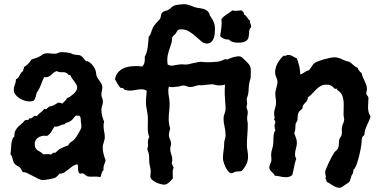

<svg xmlns="http://www.w3.org/2000/svg" viewBox="-20 -836 1824 918"><path d="M484.9 -69.8Q483.4 -62.5 481.2 -57.4Q479 -52.2 477.3 -47.1Q475.6 -42 474.9 -36.1Q474.1 -30.3 475.1 -22Q470.7 -19.5 468.8 -15.4Q466.8 -11.2 465.6 -6.6Q464.4 -2 463.1 2.9Q461.9 7.8 459 11.2Q448.2 7.8 437.5 8.3Q426.8 8.8 416 8.8Q404.8 8.8 398.9 7.1Q393.1 5.4 384.8 -2Q378.9 -7.8 373.3 -6.8Q367.7 -5.9 363 -6.3Q358.4 -6.8 355.7 -12.9Q353 -19 353 -38.1Q353 -41 352.5 -44.4Q352.1 -47.9 349.1 -50.8Q336.4 -47.9 325.7 -40.3Q314.9 -32.7 305.2 -24.7Q295.4 -16.6 285.6 -10.7Q275.9 -4.9 265.1 -5.9Q259.8 -0.5 254.9 4.9Q250 10.3 243.2 14.2Q239.7 15.6 231.7 17.6Q223.6 19.5 214.8 21Q206.1 22.5 197.8 23.7Q189.5 24.9 186 24.9Q175.8 24.9 162.1 18.3Q148.4 11.7 135 4.4Q121.6 -2.9 109.9 -8.5Q98.1 -14.2 90.8 -12.2Q85.4 -16.6 83 -23.2Q80.6 -29.8 75.2 -35.2Q68.8 -40.5 61.5 -43.9Q54.2 -47.4 48.8 -54.2Q45.4 -59.1 43.7 -64.7Q42 -70.3 40.3 -76.4Q38.6 -82.5 36.4 -88.4Q34.2 -94.2 29.8 -99.1Q31.7 -107.4 32.2 -119.6Q32.7 -131.8 33.9 -144.3Q35.2 -156.7 38.3 -167.5Q41.5 -178.2 48.8 -183.1V-187Q48.8 -202.1 53.7 -211.7Q58.6 -221.2 65.9 -228.8Q73.2 -236.3 82 -243.2Q90.8 -250 98.1 -259.8Q102.5 -263.2 107.4 -262.5Q112.3 -261.7 117.2 -264.2L120.1 -270Q122.6 -271 124.5 -270.5Q126.5 -270 127.9 -270Q130.4 -270 132.8 -272Q135.3 -273.9 137.7 -276.1Q140.1 -278.3 142.8 -280.3Q145.5 -282.2 148.9 -282.2Q150.4 -282.2 152.3 -281.5Q154.3 -280.8 155.8 -279.8Q159.2 -285.2 163.8 -289.3Q168.5 -293.5 173.3 -297.4Q178.2 -301.3 182.9 -305.4Q187.5 -309.6 190.9 -314.9Q192.9 -314 196.8 -314Q201.2 -314 203.6 -316.2Q206.1 -318.4 208.7 -321Q211.4 -323.7 214.8 -325.9Q218.3 -328.1 225.1 -328.1Q226.6 -328.1 231 -330.1Q235.4 -332 240.2 -334.7Q245.1 -337.4 249.5 -340.1Q253.9 -342.8 255.9 -344.2L261.2 -345.2Q265.6 -345.2 269.5 -343.5Q273.4 -341.8 277.8 -340.8Q284.2 -347.2 290.5 -353Q296.9 -358.9 300.8 -367.2Q307.1 -369.1 315.4 -374.5Q323.7 -379.9 331.3 -386.7Q338.9 -393.6 344 -401.6Q349.1 -409.7 349.1 -417Q349.1 -424.8 345 -432.1Q340.8 -439.5 335.4 -446.5Q330.1 -453.6 324.7 -460.9Q319.3 -468.3 316.9 -476.1H314.9Q309.1 -476.1 304.4 -481.7Q299.8 -487.3 293.9 -488.8Q289.1 -490.7 283.7 -490.7Q278.3 -490.7 272.9 -490.7Q267.6 -490.7 262.5 -491.7Q257.3 -492.7 252.9 -496.1Q243.2 -494.1 237.3 -489Q231.4 -483.9 225.6 -478.5Q219.7 -473.1 211.9 -469.5Q204.1 -465.8 190.9 -466.8Q182.1 -448.7 175 -429.2Q168 -409.7 155.8 -393.1Q152.8 -382.3 150.1 -371.8Q147.5 -361.3 140.1 -354Q130.4 -351.1 120.1 -351.1Q109.4 -351.1 96.4 -355.2Q83.5 -359.4 72.3 -366.7Q61 -374 53.5 -384Q45.9 -394 45.9 -405.8Q45.9 -418.5 51 -430.9Q56.2 -443.4 56.2 -457Q63 -459.5 66.9 -464.8Q70.8 -470.2 74 -476.3Q77.1 -482.4 80.8 -487.8Q84.5 -493.2 90.8 -496.1V-500Q90.8 -504.4 93.3 -506.6Q95.7 -508.8 94.2 -515.1Q116.7 -528.3 129.9 -550.8Q138.2 -554.7 147.5 -557.1Q156.7 -559.6 165 -564Q172.4 -566.9 179 -572.3Q185.5 -577.6 193.8 -580.1Q206.1 -582.5 218 -580.8Q230 -579.1 241.2 -579.1Q251 -579.1 258.1 -583Q265.1 -586.9 274.9 -586.9Q284.7 -586.9 294.4 -585.7Q304.2 -584.5 314 -583Q318.4 -582 322 -579.8Q325.7 -577.6 330.1 -576.2Q345.2 -573.2 352.1 -573Q358.9 -572.8 363.8 -570.8Q368.7 -568.8 374 -563.2Q379.4 -557.6 391.1 -543.9H393.1Q399.4 -543.9 406.2 -539.3Q413.1 -534.7 419.2 -528.1Q425.3 -521.5 429.7 -514.4Q434.1 -507.3 436 -502Q439 -494.6 439.5 -486.1Q439.9 -477.5 442.9 -470.2Q445.8 -463.4 450.2 -457.5Q454.6 -451.7 458.7 -445.8Q462.9 -439.9 466.1 -433.6Q469.2 -427.2 469.2 -419.9Q469.2 -410.2 467 -401.1Q464.8 -392.1 464.8 -382.8Q464.8 -374.5 468.5 -366.9Q472.2 -359.4 472.2 -351.1Q472.2 -340.3 468.5 -330.6Q464.8 -320.8 464.8 -310.1Q464.8 -295.9 468.5 -281.7Q472.2 -267.6 478 -253.9Q475.1 -245.1 475.1 -234.9Q475.1 -220.7 478 -207.3Q481 -193.8 481 -180.2Q481 -173.3 479.5 -167.5Q478 -161.6 476.1 -155.8Q474.1 -149.9 472.7 -144Q471.2 -138.2 471.2 -130.9Q471.2 -115.2 475.1 -100.1Q479 -85 484.9 -69.8ZM369.1 -229Q369.1 -238.3 367.7 -246.6Q366.2 -254.9 366.2 -264.2Q366.2 -274.4 362.8 -279.3Q359.4 -284.2 349.1 -283.2H342.8Q335.9 -276.9 330.3 -269.5Q324.7 -262.2 316.9 -256.8Q310.1 -252.4 301.8 -250.5Q293.5 -248.5 288.1 -241.2H286.1Q279.3 -241.2 274.4 -239Q269.5 -236.8 264.6 -234.6Q259.8 -232.4 254.2 -231Q248.5 -229.5 240.2 -231Q232.4 -218.8 225.1 -205.8Q217.8 -192.9 204.1 -186L195.8 -187Q187 -187.5 178 -185.1Q168.9 -182.6 161.9 -177.7Q154.8 -172.9 150.4 -165.5Q146 -158.2 146 -147.9Q146 -134.8 149.9 -128.2Q153.8 -121.6 159.7 -117.4Q165.5 -113.3 172.4 -109.9Q179.2 -106.4 185.1 -99.1Q190.4 -98.1 196.3 -98.6Q202.1 -99.1 208 -99.1Q211.9 -99.1 216.1 -98.9Q220.2 -98.6 223.1 -96.2Q229 -101.6 232.9 -104.2Q236.8 -106.9 246.1 -106Q257.3 -120.1 273.9 -127.9Q290.5 -135.7 307.1 -141.1Q308.1 -146.5 311.8 -150.4Q315.4 -154.3 319.8 -157.5Q324.2 -160.6 328.6 -163.3Q333 -166 335.9 -169.9Q338.9 -172.9 344.5 -181.2Q350.1 -189.5 355.7 -199Q361.3 -208.5 365.2 -216.8Q369.1 -225.1 369.1 -229Z M1178.7 -470.2Q1178.7 -461.9 1175.8 -454.1Q1172.9 -446.3 1171.9 -438Q1168.9 -420.9 1168.5 -403.8Q1168 -386.7 1161.6 -370.1Q1160.6 -367.7 1160.2 -365.5Q1159.7 -363.3 1159.7 -360.8Q1159.7 -355.5 1160.6 -350.8Q1161.6 -346.2 1161.6 -340.8Q1161.6 -336.4 1160.2 -332.8Q1158.7 -329.1 1158.7 -325.2Q1158.7 -319.8 1161.6 -313.7Q1164.6 -307.6 1164.6 -299.8Q1164.6 -292.5 1163.1 -284.9Q1161.6 -277.3 1161.6 -270Q1161.6 -262.2 1163.1 -255.4Q1164.6 -248.5 1164.6 -241.2Q1164.6 -216.3 1162.6 -191.7Q1160.6 -167 1160.6 -143.1Q1160.6 -128.9 1163.3 -115Q1166 -101.1 1166 -86.9Q1166 -67.4 1157.7 -50.3Q1149.4 -33.2 1135.7 -19Q1128.4 -16.1 1121.3 -16.4Q1114.3 -16.6 1106.9 -15.1Q1101.6 -14.2 1096.4 -11Q1091.3 -7.8 1085.9 -7.8Q1078.6 -7.8 1071.3 -16.6Q1064 -25.4 1058.3 -37.1Q1052.7 -48.8 1049.3 -60.5Q1045.9 -72.3 1045.9 -78.1Q1045.9 -96.7 1048.8 -114.5Q1051.8 -132.3 1051.8 -150.9Q1051.8 -160.6 1055.2 -169.9Q1058.6 -179.2 1058.6 -189.9Q1058.6 -209.5 1053.7 -230Q1048.8 -250.5 1048.8 -270Q1048.8 -281.2 1053.7 -292.7Q1058.6 -304.2 1058.6 -316.9Q1058.6 -329.6 1057.1 -342Q1055.7 -354.5 1055.7 -367.2Q1054.2 -383.8 1054.4 -399.7Q1054.7 -415.5 1055.7 -432.1Q1053.2 -431.2 1048.6 -429.9Q1043.9 -428.7 1037.6 -428Q1031.2 -427.2 1023.2 -427.7Q1015.1 -428.2 1005.9 -431.2Q999.5 -433.1 992.2 -432.9Q984.9 -432.6 977.3 -431.9Q969.7 -431.2 961.7 -429.9Q953.6 -428.7 945.8 -428.2Q941.9 -427.7 939.5 -428.2Q937 -428.7 934.3 -429Q931.6 -429.2 928 -428.7Q924.3 -428.2 918 -425.8Q906.7 -421.9 896 -420.2Q885.3 -418.5 872.6 -423.8Q865.7 -426.8 859.1 -427Q852.5 -427.2 847.4 -426Q842.3 -424.8 838.6 -423.3Q835 -421.9 834 -421.9Q822.8 -421.9 810.8 -419.9Q798.8 -418 787.6 -421.9Q784.7 -413.1 784.7 -402.8Q784.7 -387.2 787.8 -371.3Q791 -355.5 791 -339.8Q791 -321.3 788.8 -303Q786.6 -284.7 786.6 -266.1Q786.6 -254.9 788.3 -243.7Q790 -232.4 793.9 -222.2Q791.5 -213.9 789.6 -206.1Q787.6 -198.2 787.6 -189Q787.6 -179.2 792.7 -169.9Q797.9 -160.6 797.9 -149.9Q797.9 -143.1 795.9 -137Q793.9 -130.9 793.9 -125Q793.9 -111.3 798.8 -98.4Q803.7 -85.4 803.7 -71.8Q803.7 -64.5 800.8 -57.1Q803.2 -51.8 804.9 -45.7Q806.6 -39.6 810.5 -35.2Q804.7 -21.5 805.7 -9Q806.6 3.4 806.6 17.1Q802.7 21 798.3 26.1Q793.9 31.2 788.6 35.9Q783.2 40.5 777.3 43.7Q771.5 46.9 765.6 46.9Q758.3 46.9 747.1 43.9Q735.8 41 725.1 35.6Q714.4 30.3 706.5 22.9Q698.7 15.6 698.7 6.8Q698.7 1.5 699.7 -4.2Q700.7 -9.8 700.7 -15.1Q700.7 -25.4 698 -35.9Q695.3 -46.4 693.8 -57.1Q692.9 -68.4 693.1 -79.6Q693.4 -90.8 690.9 -102.1Q689.9 -107.9 687.3 -113.8Q684.6 -119.6 684.6 -125Q684.6 -128.9 686.3 -131.6Q688 -134.3 688 -138.2Q688 -142.6 687.5 -147Q687 -151.4 687 -155.8Q687 -162.1 688.5 -168.5Q689.9 -174.8 693.8 -180.2Q686 -201.2 686.5 -223.1Q687 -245.1 687 -267.1Q687 -278.8 685.5 -289.3Q684.1 -299.8 682.4 -309.3Q680.7 -318.8 679.2 -327.9Q677.7 -336.9 677.7 -346.2Q677.7 -360.4 679.2 -374Q680.7 -387.7 681.6 -401.9Q670.9 -409.2 656.7 -409.2Q642.6 -409.2 628.7 -406Q614.7 -402.8 600.6 -402.8Q593.3 -402.8 585.9 -404.3Q578.6 -405.8 571.8 -409.2L568.8 -415Q566.4 -416 564.7 -415.5Q563 -415 560.5 -415Q556.6 -415 552 -420.4Q547.4 -425.8 543.2 -433.1Q539.1 -440.4 535.4 -447.3Q531.7 -454.1 529.8 -457Q532.7 -475.1 542.2 -487.3Q551.8 -499.5 565.2 -506.8Q578.6 -514.2 595 -517.1Q611.3 -520 627.9 -520Q635.3 -520 643.3 -519.8Q651.4 -519.5 658.7 -518.1Q663.6 -520.5 666.5 -526.1Q669.4 -531.7 670.9 -538.6Q672.4 -545.4 672.4 -552.2Q672.4 -559.1 671.9 -564Q683.1 -585 686.3 -610.8Q689.5 -636.7 690.9 -660.2Q697.8 -667 700.7 -675.5Q703.6 -684.1 706.5 -692.9Q711.4 -706.1 717 -713.9Q722.7 -721.7 727.8 -727.1Q732.9 -732.4 737.5 -736.8Q742.2 -741.2 745.6 -747.1Q747.6 -750.5 748.3 -754.6Q749 -758.8 749.8 -762.7Q750.5 -766.6 751.7 -770Q752.9 -773.4 755.9 -775.9Q761.7 -782.2 769.8 -783.7Q777.8 -785.2 784.7 -789.1Q791 -792.5 794.7 -795.9Q798.3 -799.3 801.5 -802.2Q804.7 -805.2 809.3 -807.6Q814 -810.1 822.8 -812Q832.5 -813.5 841.6 -814.7Q850.6 -815.9 859.9 -815.9Q868.7 -815.9 876.5 -814Q884.3 -812 891.8 -809.1Q899.4 -806.2 907 -803.2Q914.6 -800.3 922.9 -798.8Q930.2 -797.9 938 -796.6Q945.8 -795.4 953.1 -793.2Q960.4 -791 966.8 -787.1Q973.1 -783.2 978 -775.9Q981 -772.9 981.4 -768.3Q981.9 -763.7 984.9 -759.8Q996.1 -744.1 1002 -730.5Q1007.8 -716.8 1007.8 -695.8Q1007.8 -685.5 1006.6 -673.6Q1005.4 -661.6 1001.2 -651.4Q997.1 -641.1 989.3 -634.5Q981.4 -627.9 967.8 -627.9Q955.1 -627.9 942.6 -638.4Q930.2 -648.9 915.8 -661.9Q901.4 -674.8 884.5 -685.3Q867.7 -695.8 845.7 -695.8Q835 -695.8 831.1 -692.1Q827.1 -688.5 822.8 -680.2Q819.8 -673.3 813 -668.7Q806.2 -664.1 803.7 -657.2Q802.2 -651.9 802.2 -646Q802.2 -640.1 800.8 -633.8Q797.9 -623 794.2 -613Q790.5 -603 787.4 -592.8Q784.2 -582.5 782 -572Q779.8 -561.5 779.8 -549.8Q779.8 -543.9 780.3 -538.6Q780.8 -533.2 781.7 -527.8Q790.5 -522 801.8 -522Q804.2 -522 810.5 -523.2Q816.9 -524.4 825 -525.9Q833 -527.3 841.8 -528.1Q850.6 -528.8 857.9 -527.8Q865.2 -526.9 871.1 -527.3Q877 -527.8 882.3 -529.1Q887.7 -530.3 892.8 -531.7Q897.9 -533.2 903.8 -534.2Q914.6 -535.6 925.3 -538.6Q936 -541.5 946.8 -540Q967.3 -537.6 986.3 -538.6Q1005.4 -539.6 1018.6 -541Q1027.8 -542 1034.4 -544.2Q1041 -546.4 1045.4 -548.3Q1049.8 -550.3 1052.5 -551.8Q1055.2 -553.2 1057.6 -553.2Q1060.1 -553.2 1062.3 -552.5Q1064.5 -551.8 1066.9 -550.8Q1071.8 -554.2 1079.3 -557.1Q1086.9 -560.1 1095 -562.3Q1103 -564.5 1110.1 -565.7Q1117.2 -566.9 1121.6 -566.9Q1131.3 -566.9 1140.1 -558.8Q1148.9 -550.8 1155.8 -543.9Q1166.5 -533.7 1171.4 -526.6Q1176.3 -519.5 1178 -512.2Q1179.7 -504.9 1179.2 -495.1Q1178.7 -485.4 1178.7 -470.2ZM1180.7 -709Q1180.7 -703.6 1178.5 -702.9Q1176.3 -702.1 1174.8 -699.2Q1171.9 -692.9 1171.4 -685.5Q1170.9 -678.2 1170.4 -670.9Q1169.9 -663.6 1168.2 -656.5Q1166.5 -649.4 1161.1 -644Q1155.8 -638.7 1145.8 -635.3Q1135.7 -631.8 1118.7 -631.8Q1107.4 -631.8 1095 -634.8Q1082.5 -637.7 1074.7 -647H1069.8Q1058.6 -647 1049.8 -651.1Q1041 -655.3 1032.7 -663.1Q1033.7 -673.3 1035.4 -683.3Q1037.1 -693.4 1038.3 -703.4Q1039.6 -713.4 1039.8 -723.4Q1040 -733.4 1038.6 -744.1Q1043.5 -751.5 1049.8 -756.8Q1056.2 -762.2 1063.2 -766.8Q1070.3 -771.5 1077.4 -776.1Q1084.5 -780.8 1090.8 -786.1Q1094.7 -785.2 1098.9 -784.7Q1103 -784.2 1106.9 -784.2Q1114.3 -784.2 1121.3 -785.2Q1128.4 -786.1 1135.7 -786.1Q1140.1 -780.8 1143.8 -777.6Q1147.5 -774.4 1146 -767.1Q1150.9 -765.1 1154.5 -761.5Q1158.2 -757.8 1161.1 -753.4Q1164.1 -749 1167.2 -744.9Q1170.4 -740.7 1174.8 -737.8V-735.8Q1174.8 -728.5 1177.7 -722.2Q1180.7 -715.8 1180.7 -709Z M1751.5 -279.8Q1749 -269 1744.4 -258.8Q1739.7 -248.5 1735.1 -238.3Q1730.5 -228 1726.8 -217.5Q1723.1 -207 1722.7 -195.8Q1721.7 -189.5 1719.7 -187.7Q1717.8 -186 1715.3 -184.1Q1712.9 -182.1 1711.2 -178.2Q1709.5 -174.3 1709.5 -164.1Q1709.5 -157.7 1708 -146Q1706.5 -134.3 1703.6 -119.9Q1700.7 -105.5 1697 -90.1Q1693.4 -74.7 1689 -61.3Q1684.6 -47.9 1679.9 -38.1Q1675.3 -28.3 1670.4 -24.9Q1668.9 -21 1668.7 -16.8Q1668.5 -12.7 1667.5 -8.8Q1666.5 -4.9 1664.3 -2Q1662.1 1 1660.6 3.9Q1656.2 16.6 1655 22.2Q1653.8 27.8 1652.1 31Q1650.4 34.2 1645.5 37.6Q1640.6 41 1628.4 48.8Q1624 52.7 1616.7 57.4Q1609.4 62 1603.5 62Q1594.7 62 1586.9 58.8Q1579.1 55.7 1571.8 51Q1564.5 46.4 1556.9 41.5Q1549.3 36.6 1541.5 33.2V30.8Q1541.5 26.9 1538.6 22.5Q1535.6 18.1 1535.6 14.2L1538.6 11.2Q1537.6 4.9 1536.1 -1Q1534.7 -6.8 1534.7 -13.2Q1534.7 -17.6 1540 -31Q1545.4 -44.4 1552.7 -59.6Q1560.1 -74.7 1567.1 -88.1Q1574.2 -101.6 1577.6 -106Q1582 -111.8 1587.9 -116.5Q1593.8 -121.1 1596.7 -127.9Q1600.6 -137.7 1600.3 -148.9Q1600.1 -160.2 1602.5 -169.9Q1604 -175.3 1607.4 -179.4Q1610.8 -183.6 1612.8 -189Q1615.7 -199.7 1614.5 -210.4Q1613.3 -221.2 1615.7 -231Q1617.2 -238.8 1621.3 -247.1Q1625.5 -255.4 1625.5 -263.2Q1625.5 -270 1624 -276.1Q1622.6 -282.2 1622.6 -289.1Q1622.6 -301.3 1623 -312.5Q1623.5 -323.7 1623.5 -335Q1623.5 -356.9 1617.9 -375.2Q1612.3 -393.6 1593.8 -404.8L1589.4 -412.1Q1587.9 -413.1 1586.4 -412.1Q1585 -411.1 1582.5 -411.1Q1579.6 -411.1 1577.4 -414.3Q1575.2 -417.5 1571 -421.1Q1566.9 -424.8 1559.8 -428Q1552.7 -431.2 1540.5 -431.2Q1524.4 -431.2 1512.9 -424.6Q1501.5 -418 1491.7 -408.4Q1481.9 -398.9 1472.7 -388.4Q1463.4 -377.9 1451.7 -370.1Q1452.1 -362.8 1449.7 -357.9Q1447.3 -353 1443.6 -348.9Q1439.9 -344.7 1435.8 -340.6Q1431.6 -336.4 1428.7 -331.1Q1427.2 -328.1 1427.2 -324.5Q1427.2 -320.8 1425.8 -317.9Q1421.9 -312 1415.8 -307.9Q1409.7 -303.7 1406.7 -295.9Q1403.3 -288.6 1403.3 -280Q1403.3 -271.5 1402.3 -264.2Q1402.3 -260.3 1401.1 -257.8Q1399.9 -255.4 1398.4 -253.2Q1397 -251 1395.5 -249Q1394 -247.1 1393.6 -244.1Q1392.1 -232.9 1392.1 -221.7Q1392.1 -210.4 1386.7 -199.2Q1390.6 -188 1395 -177Q1399.4 -166 1399.4 -153.8Q1399.4 -139.6 1395 -126Q1390.6 -112.3 1390.6 -98.1Q1390.6 -85.9 1396.5 -77.1Q1389.6 -58.1 1386.2 -38.3Q1382.8 -18.6 1377.4 1Q1371.6 6.3 1363.8 8.8Q1356 11.2 1348.6 11.2Q1334.5 11.2 1320.8 8.1Q1307.1 4.9 1293.5 3.9Q1292 -2 1287.8 -6.1Q1283.7 -10.3 1279.1 -14.2Q1274.4 -18.1 1271 -23.2Q1267.6 -28.3 1267.6 -36.1Q1267.6 -43 1271.7 -51.3Q1275.9 -59.6 1277.3 -66.9Q1278.3 -73.7 1277.3 -81.1Q1276.4 -88.4 1276.4 -96.2Q1276.4 -109.4 1281 -123Q1285.6 -136.7 1286.6 -150.9Q1287.1 -158.2 1287.1 -166.3Q1287.1 -174.3 1287.6 -182.4Q1288.1 -190.4 1289.8 -198.2Q1291.5 -206.1 1296.4 -211.9Q1294.9 -217.3 1293.7 -222.9Q1292.5 -228.5 1292.5 -233.9Q1292.5 -239.3 1294.4 -243.9Q1296.4 -248.5 1296.4 -252.9Q1296.4 -257.3 1293.5 -260Q1290.5 -262.7 1290.5 -267.1L1293.5 -270Q1292.5 -275.9 1291.5 -281.5Q1290.5 -287.1 1290.5 -293Q1290.5 -306.6 1295.2 -319.1Q1299.8 -331.5 1299.8 -345.2Q1299.8 -356.4 1298.1 -366.9Q1296.4 -377.4 1296.4 -388.2Q1296.4 -395.5 1298.1 -402.6Q1299.8 -409.7 1301.5 -416.5Q1303.2 -423.3 1304.9 -430.4Q1306.6 -437.5 1306.6 -444.8Q1306.6 -450.7 1304.9 -456.1Q1303.2 -461.4 1301 -466.8Q1298.8 -472.2 1297.1 -477.5Q1295.4 -482.9 1295.4 -488.8Q1295.4 -512.2 1307.1 -533.2Q1318.8 -554.2 1335.4 -569.8Q1336.4 -569.8 1337.4 -569.3Q1338.4 -568.8 1339.4 -568.8Q1344.7 -568.8 1348.9 -571Q1353 -573.2 1357.4 -573.2Q1370.1 -573.2 1379.6 -567.1Q1389.2 -561 1399.4 -557.1Q1406.2 -538.6 1410.9 -519.5Q1415.5 -500.5 1415.5 -480Q1420.9 -481.4 1425.5 -484.1Q1430.2 -486.8 1434.8 -489.7Q1439.5 -492.7 1444.1 -495.4Q1448.7 -498 1454.6 -499Q1459.5 -502.4 1462.9 -507.1Q1466.3 -511.7 1469.5 -516.6Q1472.7 -521.5 1475.8 -526.1Q1479 -530.8 1483.4 -534.2Q1489.3 -538.6 1502.2 -543.5Q1515.1 -548.3 1529.5 -552.5Q1543.9 -556.6 1557.6 -559.3Q1571.3 -562 1578.6 -562Q1587.4 -562 1594.5 -560.3Q1601.6 -558.6 1608.2 -555.9Q1614.7 -553.2 1621.3 -550Q1627.9 -546.9 1635.7 -543.9Q1638.7 -543 1641.6 -542.7Q1644.5 -542.5 1648.4 -541Q1654.3 -538.6 1658.9 -534.4Q1663.6 -530.3 1668.5 -525.9Q1673.3 -521.5 1678.5 -517.8Q1683.6 -514.2 1689.5 -512.2Q1692.4 -503.9 1697.5 -497.6Q1702.6 -491.2 1709.5 -485.8Q1710.9 -475.6 1715.1 -466.6Q1719.2 -457.5 1723.4 -448.5Q1727.5 -439.5 1731 -430.4Q1734.4 -421.4 1734.4 -411.1Q1734.4 -404.8 1732.9 -400.1Q1731.4 -395.5 1731.4 -390.1Q1731.4 -385.7 1733.2 -383.3Q1734.9 -380.9 1736.6 -378.7Q1738.3 -376.5 1740 -373.8Q1741.7 -371.1 1741.7 -367.2Q1741.7 -356 1740.7 -345.2Q1739.7 -334.5 1739.7 -323.2Q1739.7 -312 1742.2 -300.8Q1744.6 -289.6 1751.5 -279.8Z"/></svg>

Font: Margarine
Style: Regular
Weight: 400
Designer: Astigmatic (AOETI)
Foundry: Astigmatic (AOETI)
Version: Version 1.000